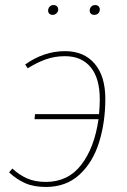

<svg xmlns="http://www.w3.org/2000/svg" viewBox="-20 -732 506 762"><path d="M398 -340Q398 -246 373 -166.5Q348 -87 295 -38.5Q242 10 162 10Q114 10 80 -5Q46 -20 16 -48L29 -63Q56 -38 87.5 -24Q119 -10 162 -10Q250 -10 302.5 -78Q355 -146 371 -259H117L119 -279H373Q376 -311 376 -338Q376 -421 340 -465Q304 -509 238 -509Q197 -509 162 -496.5Q127 -484 90 -461L80 -476Q154 -529 238 -529Q313 -529 355.5 -479.5Q398 -430 398 -340ZM171 -690Q171 -699 177 -705.5Q183 -712 192 -712Q201 -712 206 -707Q211 -702 211 -694Q211 -686 204.5 -679.5Q198 -673 189 -673Q181 -673 176 -677.5Q171 -682 171 -690ZM336 -690Q336 -699 342 -705.5Q348 -712 358 -712Q366 -712 371 -707Q376 -702 376 -694Q376 -685 370 -679Q364 -673 354 -673Q346 -673 341 -677.5Q336 -682 336 -690Z"/></svg>

Font: Fira Sans Thin
Style: Italic
Weight: 250
Italic angle: -8°
Designer: Carrois Corporate & Edenspiekermann AG
Foundry: Carrois Corporate GbR & Edenspiekermann AG
Version: Version 4.203